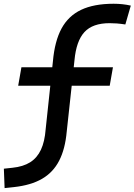

<svg xmlns="http://www.w3.org/2000/svg" viewBox="-56 -762 710 1014"><path d="M-31.7 231.4 -35.6 128.9 9.8 124Q66.4 118.2 103.3 95Q140.1 71.8 160.2 28.8Q180.2 -14.2 185.1 -79.1L223.6 -439.5Q232.9 -544.4 268.8 -611.1Q304.7 -677.7 372.3 -710Q439.9 -742.2 543.9 -742.2Q591.8 -742.2 634.8 -732.4L606 -632.8Q580.1 -636.7 560.5 -638.2Q541 -639.6 522.9 -639.6Q433.1 -639.6 389.9 -592.5Q346.7 -545.4 337.4 -444.3L296.4 -66.9Q288.1 25.4 256.3 86.9Q224.6 148.4 166 182.4Q107.4 216.3 17.6 226.1ZM40 -309.1 57.1 -406.7H540.5L523.4 -309.1Z"/></svg>

Font: Cascadia Mono Medium
Style: Italic
Weight: 500
Italic angle: -10°
Monospace: yes
Designer: Aaron Bell
Foundry: Saja Typeworks
Version: Version 2407.024